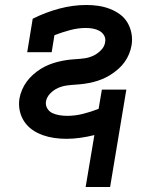

<svg xmlns="http://www.w3.org/2000/svg" viewBox="-20 -548 640 769"><path d="M323 201 358 -7Q330 0 301.5 4Q273 8 246 8Q221 8 197 4.5Q173 1 150.5 -7Q128 -15 109 -28.5Q90 -42 77 -61.5Q64 -81 59 -105Q54 -129 58 -154Q61 -171 68.5 -188.5Q76 -206 87 -221Q98 -236 112.5 -249Q127 -262 143 -272Q159 -282 176.5 -289Q194 -296 212 -300.5Q230 -305 247.5 -307.5Q265 -310 283 -311Q301 -312 319 -314.5Q337 -317 354 -325Q371 -333 385 -347.5Q399 -362 401 -379Q404 -394 397 -406Q390 -418 378 -424.5Q366 -431 352 -433.5Q338 -436 324 -436Q293 -436 261 -427.5Q229 -419 198 -407L187 -339H89L111 -473Q163 -499 217.5 -513.5Q272 -528 326 -528Q351 -528 374.5 -524.5Q398 -521 420 -512.5Q442 -504 460.5 -490.5Q479 -477 490.5 -457.5Q502 -438 506.5 -414.5Q511 -391 507 -367Q504 -349 497 -332Q490 -315 479 -299.5Q468 -284 453 -271Q438 -258 422 -248Q406 -238 389 -231Q372 -224 354 -219.5Q336 -215 318 -212.5Q300 -210 282.5 -209Q265 -208 247 -205.5Q229 -203 212 -195.5Q195 -188 181 -173.5Q167 -159 164 -141Q162 -126 169.5 -113.5Q177 -101 190 -95Q203 -89 218.5 -86.5Q234 -84 249 -84Q281 -84 312.5 -92Q344 -100 375 -112L388 -189H486L421 201Z"/></svg>

Font: Iosevka Etoile Semibold
Style: Italic
Weight: 600
Italic angle: -9°
Designer: Belleve Invis
Foundry: Belleve Invis
Version: Version 22.1.2; ttfautohint (v1.8.4)